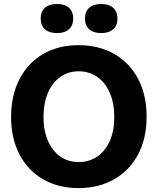

<svg xmlns="http://www.w3.org/2000/svg" viewBox="-20 -940 798 972"><path d="M377 12.2Q275.4 12.2 198 -32.5Q120.7 -77.1 78.4 -158.7Q36.1 -240.2 36.1 -347.7Q36.1 -456.1 78.4 -538.6Q120.7 -621.1 198 -666.3Q275.4 -711.4 377 -711.4Q480.5 -711.4 559.2 -666.3Q637.9 -621.1 680.3 -538.6Q722.7 -456.1 722.2 -347.7Q722.2 -240.2 679.3 -158.7Q636.4 -77.1 558.2 -32.5Q480 12.2 377 12.2ZM377.9 -119.6Q432.1 -119.6 473.1 -148Q514.1 -176.3 536.4 -227.8Q558.6 -279.4 558.6 -347.7Q558.6 -417 536.1 -469.2Q513.7 -521.5 472.8 -550.3Q431.9 -579.1 377.9 -579.1Q325.2 -579.1 284.9 -550.3Q244.5 -521.5 222.4 -469.1Q200.2 -416.8 200.2 -347.5Q200.2 -279.3 222.4 -227.8Q244.5 -176.3 284.9 -147.9Q325.2 -119.6 377.9 -119.6ZM268.6 -772.5Q229.5 -772.5 207.8 -791.7Q186 -811 186 -846.2Q186 -881.3 207.8 -900.6Q229.5 -919.9 268.6 -919.9Q307.6 -919.9 329.1 -900.6Q350.6 -881.3 350.6 -846.2Q350.6 -811 329.1 -791.7Q307.6 -772.5 268.6 -772.5ZM492.2 -772.5Q453.1 -772.5 431.6 -791.7Q410.2 -811 410.2 -846.2Q410.2 -881.3 431.6 -900.6Q453.1 -919.9 492.2 -919.9Q531.2 -919.9 553 -900.6Q574.7 -881.3 574.7 -846.2Q574.7 -811 553 -791.7Q531.2 -772.5 492.2 -772.5Z"/></svg>

Font: DavidDev Light
Style: Regular
Weight: 300
Designer: David.dev
Foundry: David.dev
Version: Version 1.001;FEAKit 1.0